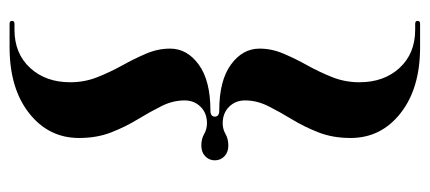

<svg xmlns="http://www.w3.org/2000/svg" viewBox="-262 -502 876 391"><g transform="rotate(-90 175.5 -306.0)"><path d="M134 -306Q134 -297 146.5 -297Q207.5 -297 240 -273.2Q272.5 -249.5 272.5 -215Q272.5 -190 262.2 -166Q252 -142 238.5 -117.8Q225 -93.5 214.5 -67.2Q204 -41 204 -11.5Q204 38.5 233.2 70.2Q262.5 102 311 102H323Q329 102 329 107Q329 112 323 112H275.5Q191.5 112 141 72.2Q90.5 32.5 90.5 -29.5Q90.5 -66 102 -95.2Q113.5 -124.5 128.8 -149.5Q144 -174.5 155.5 -197.5Q167 -220.5 167 -244.5Q167 -264 154 -277Q141 -290 120.5 -290Q108.5 -290 98.5 -284.2Q88.5 -278.5 75 -278.5Q61.5 -278.5 53.2 -286.5Q45 -294.5 45 -306Q45 -317.5 53.2 -325.5Q61.5 -333.5 75 -333.5Q88.5 -333.5 98.5 -327.8Q108.5 -322 120.5 -322Q141 -322 154 -335Q167 -348 167 -367.5Q167 -391.5 155.5 -414.5Q144 -437.5 128.8 -462.5Q113.5 -487.5 102 -516.8Q90.5 -546 90.5 -582.5Q90.5 -644.5 141 -684.2Q191.5 -724 275.5 -724H323Q329 -724 329 -719Q329 -714 323 -714H311Q262.5 -714 233.2 -682.2Q204 -650.5 204 -600.5Q204 -571 214.5 -544.8Q225 -518.5 238.5 -494.2Q252 -470 262.2 -446Q272.5 -422 272.5 -397Q272.5 -362.5 240 -338.8Q207.5 -315 146.5 -315Q134 -315 134 -306Z"/></g></svg>

Font: Fraunces 144pt S000 SemiBold
Style: Regular
Weight: 600
Version: Version 1.000; ttfautohint (v1.8.3)